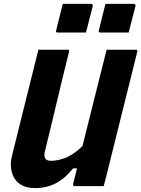

<svg xmlns="http://www.w3.org/2000/svg" viewBox="-20 -955 725 985"><path d="M159 10Q110 10 80 -12.5Q50 -35 40 -73.5Q30 -112 42 -158Q70 -268 97 -379Q124 -490 152 -600Q158 -625 164.5 -650Q171 -675 177 -700H326Q338 -700 334 -689Q303 -565 272.5 -435.5Q242 -306 211 -182Q205 -160 210.5 -145Q216 -130 242 -130Q277 -130 316.5 -145.5Q356 -161 403 -205Q434 -329 465 -453Q496 -577 527 -700H676Q688 -700 684 -689L540 -110Q533 -80 525.5 -52Q518 -24 512 0H363Q358 0 356 -3.5Q354 -7 355 -11Q365 -49 375 -91H355Q312 -38 265 -14Q218 10 159 10ZM302 -935H447Q458 -935 456 -924L421 -788H276Q265 -788 268 -799ZM521 -935H666Q677 -935 675 -924L640 -788H495Q484 -788 487 -799Z"/></svg>

Font: Recursive Sn Lnr St XBd
Style: Italic
Weight: 800
Italic angle: -15°
Version: Version 1.079;hotconv 1.0.112;makeotfexe 2.5.65598; ttfautoh